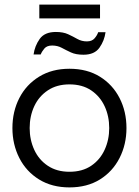

<svg xmlns="http://www.w3.org/2000/svg" viewBox="-20 -807 604 835"><path d="M282 8Q206 8 150 -26.5Q94 -61 64 -120Q34 -179 34 -250Q34 -322 64 -380.5Q94 -439 150 -473.5Q206 -508 282 -508Q359 -508 414.5 -473.5Q470 -439 500 -380.5Q530 -322 530 -250Q530 -179 500 -120Q470 -61 414.5 -26.5Q359 8 282 8ZM282 -60Q338 -60 376.5 -86Q415 -112 435 -155.5Q455 -199 455 -250Q455 -302 435 -345Q415 -388 376.5 -414Q338 -440 282 -440Q227 -440 188 -414Q149 -388 129 -345Q109 -302 109 -250Q109 -199 129 -155.5Q149 -112 188 -86Q227 -60 282 -60ZM343 -569Q310 -569 288.5 -579Q267 -589 248.5 -599Q230 -609 207 -609Q184 -609 173 -596Q162 -583 157 -570H126Q131 -607 152.5 -637.5Q174 -668 223 -668Q255 -668 276.5 -658Q298 -648 316.5 -637.5Q335 -627 358 -627Q380 -627 391.5 -640.5Q403 -654 407 -667H439Q434 -630 412.5 -599.5Q391 -569 343 -569ZM151 -727V-787H415V-727Z"/></svg>

Font: Questrial
Style: Regular
Weight: 400
Designer: Joe Prince, Laura Meseguer
Foundry: Joe Prince, Laura Meseguer
Version: Version 2.000; ttfautohint (v1.8.3)